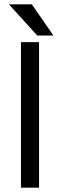

<svg xmlns="http://www.w3.org/2000/svg" viewBox="-20 -860 275 880"><path d="M76 0V-667H159V0ZM21 -840H126L225 -697H151Z"/></svg>

Font: Epunda Sans
Style: Regular
Weight: 400
Designer: Simon Atzbach
Foundry: typofactur
Version: Version 2.204; ttfautohint (v1.8.4.7-5d5b)